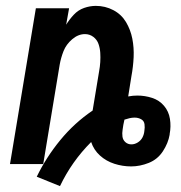

<svg xmlns="http://www.w3.org/2000/svg" viewBox="-20 -558 616 653"><path d="M184 75Q224 -9 290 -75Q299 -48 320 -29Q341 -10 369 -1Q397 8 426 8Q456 8 486 -4Q516 -16 534 -43.5Q552 -71 557 -100V-102Q562 -128 558 -153.5Q554 -179 538 -198Q522 -217 497.5 -225Q473 -233 447 -233Q432 -233 416 -230L427 -299Q433 -331 434.5 -363.5Q436 -396 430 -426.5Q424 -457 408.5 -483Q393 -509 365.5 -523.5Q338 -538 306 -538Q286 -538 266 -531Q246 -524 231 -508Q216 -492 205 -474L215 -530H102L14 0H127L183 -338Q187 -361 196 -384Q205 -407 225.5 -424.5Q246 -442 269 -442Q285 -442 297.5 -432.5Q310 -423 315 -408.5Q320 -394 321 -378.5Q322 -363 321 -347Q320 -331 317 -315L295 -182Q233 -140 185 -81.5Q137 -23 105 43ZM427 -67Q415 -67 406.5 -74.5Q398 -82 396.5 -93.5Q395 -105 397 -117Q398 -125 399.5 -133.5Q401 -142 403 -150V-151Q412 -154 420.5 -156Q429 -158 438 -158Q450 -158 460 -152.5Q470 -147 471.5 -135.5Q473 -124 471 -113Q470 -101 464.5 -90.5Q459 -80 448.5 -73.5Q438 -67 427 -67Z"/></svg>

Font: Iosevka Sparkle SmBdObl
Style: Regular
Weight: 600
Italic angle: -9°
Designer: Belleve Invis
Foundry: Belleve Invis
Version: Version 4.5.0; ttfautohint (v1.8.3)